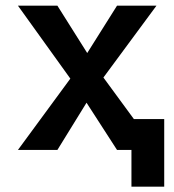

<svg xmlns="http://www.w3.org/2000/svg" viewBox="-20 -538 626 689"><path d="M451.7 131.8V0H399.9L290.5 -169.4L186 0H44.4L232.4 -255.9L44.4 -517.6H186L293 -347.7L399.9 -517.6H541.5L351.1 -259.8L460.4 -110.8H569.3V131.8Z"/></svg>

Font: CaskaydiaCove NFP SemiBold
Style: Regular
Weight: 600
Designer: Aaron Bell
Foundry: Saja Typeworks
Version: Version 2111.001; VTT 6.35;Nerd Fonts 3.1.1